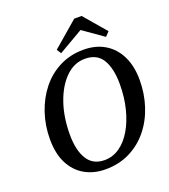

<svg xmlns="http://www.w3.org/2000/svg" viewBox="-146 -902 902 1022"><g transform="rotate(-20 305.0 -391.5)"><path d="M277 14Q211 14 160 -15Q109 -44 80.5 -100Q52 -156 52 -237Q52 -315 75.5 -385Q99 -455 142 -509Q185 -563 246 -594Q307 -625 382 -625Q451 -625 502 -594.5Q553 -564 581 -507Q609 -450 609 -372Q609 -294 586 -224Q563 -154 519.5 -100.5Q476 -47 414.5 -16.5Q353 14 277 14ZM289 -34Q335 -34 374 -61Q413 -88 441.5 -136.5Q470 -185 486 -249Q502 -313 502 -387Q502 -476 471.5 -526.5Q441 -577 373 -577Q311 -577 263 -529.5Q215 -482 187.5 -402.5Q160 -323 160 -224Q160 -136 191.5 -85Q223 -34 289 -34ZM435 -797 542 -672 519 -648 368 -754H447L265 -648L249 -673L393 -797Z"/></g></svg>

Font: Lisu Bosa
Style: Bold Italic
Weight: 700
Italic angle: -19°
Designer: David Morse, Annie Olsen, Victor Gaultney, Frank Grießhammer (Latin)
Foundry: SIL International
Version: Version 2.000